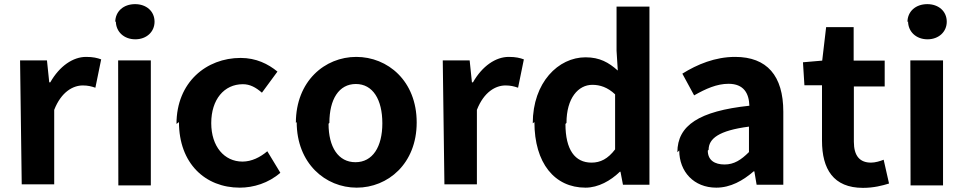

<svg xmlns="http://www.w3.org/2000/svg" viewBox="-20 -851 4667 928"><path d="M85 40H242V-320C276 -407 333 -438 380 -438C404 -438 421 -434 441 -427L469 -564C450 -571 430 -576 396 -576C333 -576 268 -532 223 -453H218L207 -559H77Z M540 -748C540 -698 579 -661 634 -661C688 -661 727 -697 727 -746C727 -797 687 -831 633 -831C577 -831 537 -796 537 -744ZM552 45H709V-559H551Z M845 -261C845 -61 972 56 1139 56C1205 56 1278 34 1335 -16L1272 -120C1238 -91 1196 -70 1152 -70C1064 -70 1001 -143 1001 -256C1001 -370 1063 -444 1154 -444C1188 -444 1216 -429 1246 -403L1321 -505C1276 -542 1218 -571 1143 -571C978 -571 833 -454 833 -252Z M1414 -261C1414 -61 1553 56 1704 56C1855 56 1994 -60 1994 -259C1994 -460 1854 -576 1702 -576C1550 -576 1410 -459 1410 -257ZM1572 -257C1572 -371 1618 -445 1700 -445C1782 -445 1828 -370 1828 -255C1828 -141 1781 -67 1698 -67C1615 -67 1568 -140 1568 -253Z M2128 40H2285V-320C2319 -407 2376 -438 2423 -438C2447 -438 2464 -434 2484 -427L2512 -564C2493 -571 2473 -576 2439 -576C2376 -576 2311 -532 2266 -453H2261L2250 -559H2120Z M2563 -261C2563 -63 2660 56 2810 56C2872 56 2932 22 2976 -21H2979L2991 42H3119V-819H2960V-606L2966 -510C2922 -549 2879 -574 2810 -574C2679 -574 2555 -453 2555 -255ZM2718 -257C2718 -377 2775 -441 2843 -441C2880 -441 2917 -429 2953 -395V-129C2918 -83 2882 -65 2839 -65C2759 -65 2713 -127 2713 -252Z M3263 -124C3263 -21 3334 56 3442 56C3511 56 3571 22 3623 -23H3626L3637 42H3766V-311C3766 -485 3687 -576 3533 -576C3437 -576 3350 -540 3278 -495L3335 -390C3391 -422 3445 -446 3501 -446C3575 -446 3600 -400 3602 -340C3359 -314 3254 -245 3254 -115ZM3405 -127C3405 -181 3454 -220 3600 -239V-116C3562 -78 3528 -56 3482 -56C3435 -56 3401 -76 3401 -123Z M3868 -439H3953V-171C3953 -34 4008 57 4151 57C4203 57 4245 46 4277 36L4251 -79C4234 -72 4210 -65 4190 -65C4136 -65 4107 -97 4107 -166V-433H4256V-558H4106V-720H3973L3954 -558L3861 -550Z M4369 -748C4369 -698 4408 -661 4463 -661C4517 -661 4556 -697 4556 -746C4556 -797 4516 -831 4462 -831C4406 -831 4366 -796 4366 -744ZM4381 45H4538V-559H4380Z"/></svg>

Font: GenEiGothic-pro-Regular
Style: Bold
Weight: 700
Designer: Ryoko NISHIZUKA (kana & ideographs); Paul D. Hunt (Latin, Greek & Cyrillic); Wenlong ZHANG (bopomofo); Sandoll Communica
Foundry: Adobe Systems Incorporated; o_tamon
Version: Version 1.000.140830